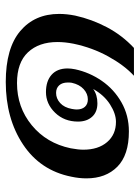

<svg xmlns="http://www.w3.org/2000/svg" viewBox="73 -542 496 683"><g transform="rotate(-90 321.5 -200.0)"><path d="M508 -187Q514 -217 514 -244Q514 -310 477.5 -349Q441 -388 368 -388Q282 -388 218 -335.5Q154 -283 136 -197Q131 -170 131 -152Q131 -99 158 -67.5Q185 -36 230 -36Q259 -36 292 -57Q325 -78 347 -117Q326 -102 296 -102Q265 -102 248 -121Q231 -140 231 -171Q231 -220 262.5 -252.5Q294 -285 336 -285Q375 -285 397.5 -265Q420 -245 420 -208Q420 -196 417 -181Q406 -130 376 -86.5Q346 -43 299.5 -16.5Q253 10 196 10Q112 10 70.5 -31Q29 -72 29 -141Q29 -167 35 -195Q57 -305 149.5 -366.5Q242 -428 372 -428Q492 -428 553 -376.5Q614 -325 614 -238Q614 -211 608 -181Q595 -122 566.5 -68Q538 -14 493 28H394Q431 -6 462.5 -63Q494 -120 508 -187ZM369 -193Q370 -198 370 -207Q370 -227 360 -238Q350 -249 333 -249Q313 -249 297 -234.5Q281 -220 276 -193Q274 -181 274 -176Q274 -157 283.5 -146.5Q293 -136 310 -136Q330 -136 346.5 -151Q363 -166 369 -193Z"/></g></svg>

Font: Trirong Medium
Style: Italic
Weight: 500
Italic angle: -12°
Designer: Katatrad Team
Foundry: CadsonDemak
Version: Version 1.001